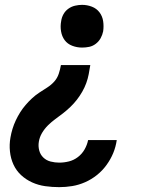

<svg xmlns="http://www.w3.org/2000/svg" viewBox="-20 -558 640 791"><path d="M224 213Q195 213 166.5 209Q138 205 112.5 193.5Q87 182 67 163.5Q47 145 35.5 120Q24 95 21 66Q18 37 23 9Q26 -9 31.5 -27Q37 -45 45 -62Q53 -79 63 -95Q73 -111 85.5 -125.5Q98 -140 112 -153Q126 -166 142 -176.5Q158 -187 174.5 -197.5Q191 -208 203.5 -222Q216 -236 222 -254Q228 -272 231 -290H352Q349 -271 345.5 -252.5Q342 -234 335.5 -216Q329 -198 319 -180.5Q309 -163 297 -147.5Q285 -132 270.5 -118Q256 -104 240 -91.5Q224 -79 208 -67.5Q192 -56 177.5 -41.5Q163 -27 153 -10Q143 7 140 26Q137 44 141.5 61.5Q146 79 158.5 91Q171 103 188.5 107.5Q206 112 224 112Q244 112 264 107Q284 102 301 89Q318 76 328.5 57.5Q339 39 343 19H461Q457 47 446.5 72.5Q436 98 419 121.5Q402 145 379.5 163Q357 181 331 192.5Q305 204 278 208.5Q251 213 224 213ZM318 -362Q297 -362 277.5 -369.5Q258 -377 246.5 -392.5Q235 -408 231.5 -429Q228 -450 232 -471Q234 -486 241.5 -499.5Q249 -513 261.5 -522Q274 -531 289 -534.5Q304 -538 318 -538Q339 -538 358.5 -530.5Q378 -523 390 -507Q402 -491 405 -470.5Q408 -450 405 -429Q402 -414 394.5 -400.5Q387 -387 374.5 -377.5Q362 -368 347.5 -365Q333 -362 318 -362Z"/></svg>

Font: Iosevka Curly Extended Oblique
Style: Bold
Weight: 700
Width: 7
Italic angle: -9°
Monospace: yes
Designer: Belleve Invis
Foundry: Belleve Invis
Version: Version 11.1.0; ttfautohint (v1.8.3)